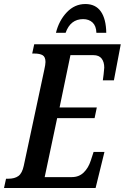

<svg xmlns="http://www.w3.org/2000/svg" viewBox="-38 -934 620 954"><path d="M-8 -46H3Q35 -46 53.5 -59.5Q72 -73 80 -110L182 -587Q188 -614 188 -626Q188 -651 174 -659.5Q160 -668 132 -668H122L132 -714H562L528 -535H473Q474 -540 477 -566Q480 -592 480 -598Q480 -626 467 -643Q454 -660 426 -660H312L258 -400H443L432 -347H246L184 -54H319Q354 -54 377.5 -76.5Q401 -99 413 -136L427 -179H481L437 0H-18ZM386 -914Q437 -914 463 -877Q489 -840 490 -771H441Q440 -805 422 -822Q404 -839 375 -839Q312 -839 288 -771H240Q255 -832 294 -873Q333 -914 386 -914Z"/></svg>

Font: Noto Serif CondSemiBold
Style: Italic
Weight: 600
Width: 3
Italic angle: -12°
Designer: Monotype Design Team
Foundry: Monotype Imaging Inc.
Version: Version 1.001